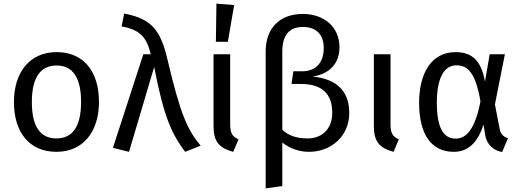

<svg xmlns="http://www.w3.org/2000/svg" viewBox="-20 -827 2872 1061"><path d="M293 -465C380 -465 428 -401 428 -264C428 -126 380 -62 292 -62C204 -62 156 -126 156 -263C156 -401 205 -465 293 -465ZM293 -539C143 -539 57 -426 57 -263C57 -96 142 12 292 12C441 12 527 -101 527 -264C527 -431 443 -539 293 -539Z M666 -752 652 -681C757 -662 791 -619 813 -527H772L604 -10L693 12L832 -457C887 -171 932 -84 1003 12L1089 -22C1017 -108 978 -190 905 -500C867 -662 816 -724 666 -752Z M1252 -527H1160V-130C1160 -46 1190 -9 1269 12L1298 -57C1265 -72 1252 -89 1252 -141ZM1176 -807 1173 -596H1239L1274 -799Z M1680 -62C1620 -62 1575 -77 1540 -110V-541C1540 -634 1579 -678 1655 -678C1721 -678 1769 -642 1769 -562C1769 -471 1716 -433 1650 -433H1601L1591 -363H1643C1759 -363 1816 -309 1816 -204C1816 -110 1755 -62 1680 -62ZM1707 -404C1791 -416 1856 -468 1856 -566C1856 -680 1768 -750 1654 -750C1526 -750 1448 -672 1448 -541V214L1540 201V-39C1584 -5 1635 12 1688 12C1806 12 1910 -71 1910 -203C1910 -354 1801 -395 1707 -404Z M2138 -527H2046V-130C2046 -46 2076 -9 2155 12L2184 -57C2151 -72 2138 -89 2138 -141Z M2502 -466C2566 -466 2608 -424 2635 -267C2602 -94 2546 -61 2498 -61C2430 -61 2394 -122 2394 -259C2394 -394 2433 -466 2502 -466ZM2497 -539C2364 -539 2296 -422 2296 -259C2296 -78 2368 12 2488 12C2578 12 2625 -55 2652 -138L2661 -82C2670 -25 2711 6 2755 13L2787 -63C2757 -74 2746 -89 2741 -116L2715 -250L2770 -527H2686L2660 -376C2639 -497 2584 -539 2497 -539Z"/></svg>

Font: Fira Math
Style: Regular
Weight: 400
Designer: Xiangdong Zeng
Foundry: Xiangdong Zeng
Version: Version 0.3.4